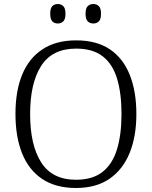

<svg xmlns="http://www.w3.org/2000/svg" viewBox="-20 -926 757 956"><path d="M358 10Q257 10 190 -35Q123 -80 90 -162.5Q57 -245 57 -359Q57 -473 90.5 -554.5Q124 -636 191.5 -680.5Q259 -725 359 -725Q461 -725 527 -680.5Q593 -636 626 -553.5Q659 -471 659 -358Q659 -247 625.5 -164.5Q592 -82 525.5 -36Q459 10 358 10ZM358 -31Q441 -31 490.5 -70Q540 -109 562.5 -182.5Q585 -256 585 -358Q585 -461 563 -534Q541 -607 491.5 -645.5Q442 -684 359 -684Q240 -684 185 -598Q130 -512 130 -358Q130 -204 185 -117.5Q240 -31 358 -31ZM445 -809Q428 -809 417 -819.5Q406 -830 406 -858Q406 -885 417 -895.5Q428 -906 445 -906Q461 -906 472 -895.5Q483 -885 483 -858Q483 -830 472 -819.5Q461 -809 445 -809ZM268 -809Q251 -809 240.5 -819.5Q230 -830 230 -858Q230 -885 240.5 -895.5Q251 -906 268 -906Q284 -906 295 -895.5Q306 -885 306 -858Q306 -830 295 -819.5Q284 -809 268 -809Z"/></svg>

Font: Noto Serif Kannada Light
Style: Regular
Weight: 300
Version: Version 2.003